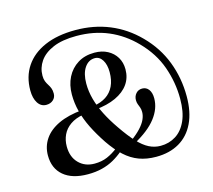

<svg xmlns="http://www.w3.org/2000/svg" viewBox="-111 -911 1180 1066"><g transform="rotate(-15 479.0 -378.0)"><path d="M660.5 20Q737.5 20 793.5 -12.5Q849.5 -45 879.8 -108Q910 -171 910 -261Q910 -366.5 873.8 -461Q837.5 -555.5 763 -630.5Q692 -702.5 602.5 -739.2Q513 -776 407 -776Q304 -776 230.8 -744.2Q157.5 -712.5 118.5 -654.2Q79.5 -596 79.5 -516.5Q79.5 -472 97.2 -444.2Q115 -416.5 145.5 -416.5Q170 -416.5 185.5 -430.8Q201 -445 201 -467Q201 -485.5 196 -498Q191 -510.5 183.8 -521.5Q176.5 -532.5 171.2 -545.8Q166 -559 166 -578.5Q166 -623.5 191.8 -660.8Q217.5 -698 270.2 -720.5Q323 -743 404.5 -743Q505 -743 587.5 -707.8Q670 -672.5 735 -605.5Q808 -531 839.8 -441.2Q871.5 -351.5 871.5 -258Q871.5 -182 849 -131.8Q826.5 -81.5 787.5 -57Q748.5 -32.5 700 -32.5Q665 -32.5 633.5 -48.5Q602 -64.5 569 -100Q536 -135.5 496 -194Q462 -243 438.2 -289.8Q414.5 -336.5 402 -382Q389.5 -427.5 389.5 -472.5Q389.5 -530 412.2 -563.8Q435 -597.5 471.5 -597.5Q498.5 -597.5 515 -571Q531.5 -544.5 531.5 -501.5Q531.5 -455 515.5 -421.5Q499.5 -388 469.5 -368.5Q439.5 -349 396.5 -342.5L401 -320.5Q471 -327 520 -349.8Q569 -372.5 594.8 -409Q620.5 -445.5 620.5 -494Q620.5 -533 602.5 -563Q584.5 -593 552.2 -610.2Q520 -627.5 477 -627.5Q421.5 -627.5 381 -602.2Q340.5 -577 318.5 -533.5Q296.5 -490 296.5 -434.5Q296.5 -385.5 309 -337Q321.5 -288.5 346.2 -238.5Q371 -188.5 407 -134.5Q443.5 -81 481 -46.8Q518.5 -12.5 562.2 3.8Q606 20 660.5 20ZM547 -101 562 -82.5Q649 -129.5 691 -183.8Q733 -238 733 -297Q733 -329.5 719 -348Q705 -366.5 682 -366.5Q659.5 -366.5 645.8 -350.8Q632 -335 632 -313Q632 -299.5 636 -289.2Q640 -279 644.2 -267.8Q648.5 -256.5 648.5 -240.5Q648.5 -220 638.5 -198Q628.5 -176 606.2 -152Q584 -128 547 -101ZM330.5 -311.5V-337.5Q247.5 -330 192 -303.8Q136.5 -277.5 108.5 -236Q80.5 -194.5 80.5 -142.5Q80.5 -68 130 -26.2Q179.5 15.5 269 15.5Q314 15.5 350.8 6.2Q387.5 -3 418.2 -20.2Q449 -37.5 476.5 -61L458 -85Q426 -60 393.5 -46Q361 -32 320 -32Q264.5 -32 229.5 -67.8Q194.5 -103.5 194.5 -164Q194.5 -200 208.8 -230.5Q223 -261 253.2 -282.2Q283.5 -303.5 330.5 -311.5Z"/></g></svg>

Font: Fraunces 17pt
Style: Regular
Weight: 400
Version: Version 1.000;[b76b70a41]